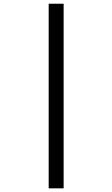

<svg xmlns="http://www.w3.org/2000/svg" viewBox="-20 -780 609 1040"><path d="M324.7 -759.8V240.2H243.7V-759.8Z"/></svg>

Font: Koh Santepheap Black
Style: Regular
Weight: 900
Designer: Danh Hong
Version: Version 2.002; ttfautohint (v1.8.3)